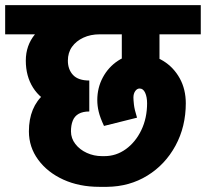

<svg xmlns="http://www.w3.org/2000/svg" viewBox="-45 -680 798 744"><path d="M427 -393V-585H573V-393Q546 -401 523 -403.5Q500 -406 477.5 -403.5Q455 -401 427 -393ZM370 44 360 -75Q405 -75 442.5 -102Q480 -129 502.5 -175.5Q525 -222 525 -281H675Q675 -189 635 -115.5Q595 -42 526 0.5Q457 43 370 44ZM340 44Q262 44 200.5 16Q139 -12 103 -61Q67 -110 67 -171H230Q230 -144 247 -122Q264 -100 291.5 -87.5Q319 -75 350 -75ZM339 44 349 -75H361L371 44ZM67 -171Q67 -218 82 -254.5Q97 -291 126.5 -316Q156 -341 200 -354.5Q244 -368 301 -368V-248Q276 -248 260 -239Q244 -230 237 -212.5Q230 -195 230 -171ZM301 -248Q221 -248 166 -272Q111 -296 83 -340.5Q55 -385 55 -445H218Q218 -411 238 -389.5Q258 -368 301 -368ZM55 -445Q55 -504 90.5 -547Q126 -590 190 -613.5Q254 -637 341 -637V-547Q306 -547 278 -534Q250 -521 234 -498.5Q218 -476 218 -445ZM-25 -547V-660H733V-547ZM525 -279Q525 -304 517.5 -320.5Q510 -337 496 -337L494 -469Q547 -469 587.5 -444Q628 -419 651.5 -376.5Q675 -334 675 -279ZM358 -192Q343 -224 337.5 -247Q332 -270 332 -292L472 -302Q472 -293 474 -274.5Q476 -256 486 -224ZM332 -292Q332 -340 353.5 -380Q375 -420 412 -444.5Q449 -469 494 -469L496 -337Q486 -337 479 -327Q472 -317 472 -302Z"/></svg>

Font: Akshar Light
Style: Bold
Weight: 700
Version: Version 1.100